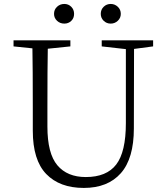

<svg xmlns="http://www.w3.org/2000/svg" viewBox="-20 -928 829 963"><path d="M485.4 -858.4Q485.4 -879.9 500 -894Q514.6 -908.2 535.2 -908.2Q555.7 -908.2 570.8 -894Q585.9 -879.9 585.9 -858.4Q585.9 -837.9 570.8 -823.7Q555.7 -809.6 535.2 -809.6Q514.6 -809.6 500 -823.7Q485.4 -837.9 485.4 -858.4ZM302.7 -809.6Q281.2 -809.6 266.1 -823.7Q251 -837.9 251 -858.4Q251 -879.9 266.1 -894Q281.2 -908.2 302.7 -908.2Q323.2 -908.2 337.4 -894Q351.6 -879.9 351.6 -858.4Q351.6 -836.9 337.4 -823.2Q323.2 -809.6 302.7 -809.6ZM748 -725.6V-695.3L652.3 -682.6L651.4 -284.2Q651.4 -132.8 585.9 -59.1Q520.5 14.6 400.4 14.6Q279.3 14.6 211.9 -55.2Q144.5 -125 144.5 -272.5V-388.7Q144.5 -587.9 142.6 -685.5L47.9 -695.3V-725.6H333V-695.3L219.7 -683.6Q217.8 -587.9 217.8 -388.7V-293Q217.8 -158.2 267.6 -99.1Q317.4 -40 410.2 -40Q514.6 -40 563 -103Q611.3 -166 611.3 -310.5V-681.6L490.2 -695.3V-725.6Z"/></svg>

Font: GenYoMin TW TTF Light
Style: Regular
Weight: 300
Version: Version 1.300